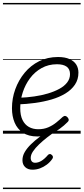

<svg xmlns="http://www.w3.org/2000/svg" viewBox="-20 -905 566 1300"><path d="M233 19Q173 19 135 -6.5Q97 -32 79 -75Q61 -118 61 -172Q61 -239 83.5 -301Q106 -363 147 -412.5Q188 -462 245 -490.5Q302 -519 373 -519Q420 -519 451 -505Q482 -491 496.5 -467.5Q511 -444 511 -413Q511 -367 487.5 -332Q464 -297 423 -272Q382 -247 329 -231.5Q276 -216 217 -208Q158 -200 98 -198L111 -243Q162 -245 211.5 -252Q261 -259 304.5 -272Q348 -285 382 -303.5Q416 -322 435 -347Q454 -372 454 -403Q454 -437 431.5 -453.5Q409 -470 366 -470Q308 -470 261.5 -444Q215 -418 183 -375Q151 -332 134 -279.5Q117 -227 117 -173Q117 -124 132.5 -92.5Q148 -61 175.5 -45.5Q203 -30 239 -30Q277 -30 307 -43Q337 -56 361 -75.5Q385 -95 404 -113Q414 -121 421.5 -120Q429 -119 436 -112Q443 -105 445 -96.5Q447 -88 438 -79Q415 -55 383 -32Q351 -9 313.5 5Q276 19 233 19ZM200 244Q169 244 150.5 226.5Q132 209 132 180Q132 151 147.5 124.5Q163 98 189 72.5Q215 47 247 23Q279 -1 312 -23L356 -21V-17Q328 3 298.5 26Q269 49 244 73Q219 97 203.5 120Q188 143 188 164Q188 179 195.5 188Q203 197 218 197Q239 197 260.5 184Q282 171 304 145Q309 139 316.5 138Q324 137 332 145Q338 151 338.5 157.5Q339 164 334 171Q319 193 297 209.5Q275 226 250.5 235Q226 244 200 244ZM0 365H526V375H0ZM0 -20H526V0H0ZM0 -505H526V-500H0ZM0 -885H526V-875H0Z"/></svg>

Font: Playwrite DK Loopet Guides
Style: Regular
Weight: 400
Designer: Veronika Burian, José Scaglione
Foundry: TypeTogether
Version: Version 1.003